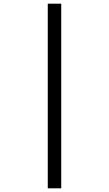

<svg xmlns="http://www.w3.org/2000/svg" viewBox="-20 -780 591 1041"><path d="M239 -760H312V241H239Z"/></svg>

Font: Noto Sans Tifinagh Azawagh
Style: Regular
Weight: 400
Designer: JamraPatel
Foundry: JamraPatel LLC
Version: Version 2.006; ttfautohint (v1.8.4.7-5d5b)